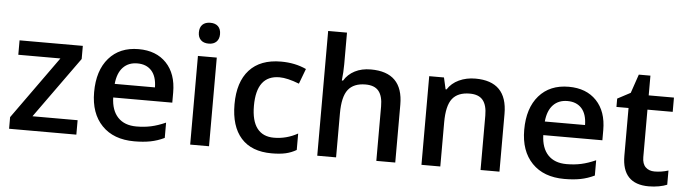

<svg xmlns="http://www.w3.org/2000/svg" viewBox="-47 -957 4162 1165"><g transform="rotate(5 2033.5 -375.0)"><path d="M442.9 0H33.2V-70.8L306.2 -452.1H49.8V-540H435.1V-460L168 -87.9H442.9Z M795.9 9.8Q669.9 9.8 598.9 -63.7Q527.8 -137.2 527.8 -266.1Q527.8 -398.4 593.8 -474.1Q659.7 -549.8 774.9 -549.8Q881.8 -549.8 943.8 -484.9Q1005.9 -419.9 1005.9 -306.2V-244.1H646Q648.4 -165.5 688.5 -123.3Q728.5 -81.1 801.3 -81.1Q849.1 -81.1 890.4 -90.1Q931.6 -99.1 979 -120.1V-26.9Q937 -6.8 894 1.5Q851.1 9.8 795.9 9.8ZM774.9 -462.9Q720.2 -462.9 687.3 -428.2Q654.3 -393.6 647.9 -327.1H893.1Q892.1 -394 860.8 -428.5Q829.6 -462.9 774.9 -462.9Z M1251 0H1136.2V-540H1251ZM1129.4 -683.1Q1129.4 -713.9 1146.2 -730.5Q1163.1 -747.1 1194.3 -747.1Q1224.6 -747.1 1241.5 -730.5Q1258.3 -713.9 1258.3 -683.1Q1258.3 -653.8 1241.5 -637Q1224.6 -620.1 1194.3 -620.1Q1163.1 -620.1 1146.2 -637Q1129.4 -653.8 1129.4 -683.1Z M1632.8 9.8Q1510.3 9.8 1446.5 -61.8Q1382.8 -133.3 1382.8 -267.1Q1382.8 -403.3 1449.5 -476.6Q1516.1 -549.8 1642.1 -549.8Q1727.5 -549.8 1795.9 -518.1L1761.2 -425.8Q1688.5 -454.1 1641.1 -454.1Q1501 -454.1 1501 -268.1Q1501 -177.2 1535.9 -131.6Q1570.8 -85.9 1638.2 -85.9Q1714.8 -85.9 1783.2 -124V-23.9Q1752.4 -5.9 1717.5 2Q1682.6 9.8 1632.8 9.8Z M2385.3 0H2270V-332Q2270 -394.5 2244.9 -425.3Q2219.7 -456.1 2165 -456.1Q2092.8 -456.1 2058.8 -412.8Q2024.9 -369.6 2024.9 -268.1V0H1910.2V-759.8H2024.9V-566.9Q2024.9 -520.5 2019 -467.8H2026.4Q2049.8 -506.8 2091.6 -528.3Q2133.3 -549.8 2189 -549.8Q2385.3 -549.8 2385.3 -352.1Z M3020 0H2904.8V-332Q2904.8 -394.5 2879.6 -425.3Q2854.5 -456.1 2799.8 -456.1Q2727.1 -456.1 2693.4 -413.1Q2659.7 -370.1 2659.7 -269V0H2544.9V-540H2634.8L2650.9 -469.2H2656.7Q2681.2 -507.8 2726.1 -528.8Q2771 -549.8 2825.7 -549.8Q3020 -549.8 3020 -352.1Z M3415.5 9.8Q3289.6 9.8 3218.5 -63.7Q3147.5 -137.2 3147.5 -266.1Q3147.5 -398.4 3213.4 -474.1Q3279.3 -549.8 3394.5 -549.8Q3501.5 -549.8 3563.5 -484.9Q3625.5 -419.9 3625.5 -306.2V-244.1H3265.6Q3268.1 -165.5 3308.1 -123.3Q3348.1 -81.1 3420.9 -81.1Q3468.8 -81.1 3510 -90.1Q3551.3 -99.1 3598.6 -120.1V-26.9Q3556.6 -6.8 3513.7 1.5Q3470.7 9.8 3415.5 9.8ZM3394.5 -462.9Q3339.8 -462.9 3306.9 -428.2Q3273.9 -393.6 3267.6 -327.1H3512.7Q3511.7 -394 3480.5 -428.5Q3449.2 -462.9 3394.5 -462.9Z M3957 -83Q3999 -83 4041 -96.2V-9.8Q4022 -1.5 3991.9 4.2Q3961.9 9.8 3929.7 9.8Q3766.6 9.8 3766.6 -162.1V-453.1H3692.9V-503.9L3772 -545.9L3811 -660.2H3881.8V-540H4035.6V-453.1H3881.8V-164.1Q3881.8 -122.6 3902.6 -102.8Q3923.3 -83 3957 -83Z"/></g></svg>

Font: f0_41264          
Style: Regular
Weight: 600
Foundry: Ascender Corporation
Version: Version 1.10